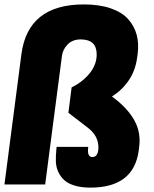

<svg xmlns="http://www.w3.org/2000/svg" viewBox="-25 -834 695 868"><path d="M284.2 -324.2 298.8 -439Q348.6 -463.4 380.4 -502.7Q412.1 -542 412.1 -587.9Q412.1 -655.8 339.8 -655.8Q302.7 -655.8 280.5 -632.8Q258.3 -609.9 254.9 -580.1L179.2 0H-4.9L71.8 -588.9Q101.1 -814 354 -814Q424.3 -814 475.3 -796.4Q526.4 -778.8 554.2 -747.8Q582 -716.8 592.8 -677Q603.5 -637.2 597.2 -589.8L595.2 -575.2Q587.4 -514.6 556.6 -470Q525.9 -425.3 481 -397.9L495.1 -387.2Q555.7 -339.8 584.2 -286.6Q612.8 -233.4 604 -168L602.1 -152.8Q579.1 14.2 383.8 14.2Q342.8 14.2 312.7 5.1Q282.7 -3.9 265.4 -19.8Q248 -35.6 238 -57.9Q228 -80.1 227.5 -106Q227.1 -131.8 230 -161.1L231 -169.9H374Q367.7 -124 392.1 -124Q418 -124 419.9 -163.1Q421.9 -218.3 373 -255.9Z"/></svg>

Font: Cooper Hewitt
Style: Heavy Italic
Weight: 714
Designer: Village Type and Design LLC
Foundry: Cooper Hewitt Smithsonian Design Museum
Version: 1.000